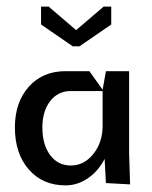

<svg xmlns="http://www.w3.org/2000/svg" viewBox="-20 -555 460 580"><path d="M200 -415 104 -481V-535H127L210 -464L293 -535H316V-481L220 -415ZM25 -170Q25 -246 67 -293Q109 -340 178 -340H250L290 -284L300 -340H370V-92L373 2L300 -2L296 -75Q277 -38 245.5 -16.5Q214 5 178 5Q109 5 67 -43Q25 -91 25 -170ZM108 -170Q108 -118 131.5 -86.5Q155 -55 194 -55Q234 -55 262 -90Q290 -125 290 -175V-280H194Q155 -280 131.5 -249.5Q108 -219 108 -170Z"/></svg>

Font: Glametrix
Style: Bold
Weight: 700
Designer: gluk
Foundry: gluk
Version: Version 0.40